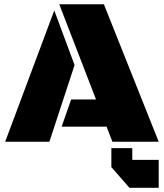

<svg xmlns="http://www.w3.org/2000/svg" viewBox="-20 -668 772 905"><path d="M482.4 -70.8H270.5L315.4 -199.2H432.6L259.3 -647.9H469.7L728 0H509.8ZM212.9 0H4.4L235.8 -618.7L331.5 -361.3ZM728 85.4V217.3H590.3L504.9 119.6V30.3H603.5V85.4Z"/></svg>

Font: Black Ops One [rus by aLiNcE]
Style: Regular
Weight: 400
Designer: James Grieshaber
Foundry: James Grieshaber
Version: Version 1.002;May 25, 2024;FontCreator 13.0.0.2680 64-bit